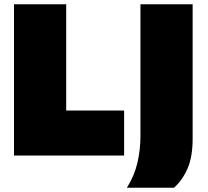

<svg xmlns="http://www.w3.org/2000/svg" viewBox="-20 -733 979 905"><path d="M46 0V-713H292V-212H565V0ZM578 152Q613.5 95.5 627.8 34Q642 -27.5 642 -91V-713H888V-79Q888 6.5 864 61.5Q840 116.5 800 152Z"/></svg>

Font: Commissioner Black
Style: Regular
Weight: 900
Designer: Kostas Bartsokas
Foundry: Kostas Bartsokas
Version: Version 1.000; ttfautohint (v1.8.3)